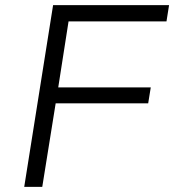

<svg xmlns="http://www.w3.org/2000/svg" viewBox="-20 -725 676 745"><path d="M74 0 186 -705H636L626 -642H246L206 -386H565L555 -324H196L144 0Z"/></svg>

Font: Nunito Sans 7pt Light
Style: Italic
Weight: 300
Italic angle: -9°
Designer: Vernon Adams
Foundry: Vernon Adams
Version: Version 3.101;gftools[0.9.27]